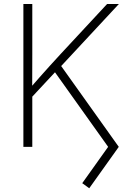

<svg xmlns="http://www.w3.org/2000/svg" viewBox="-20 -748 652 978"><path d="M133.3 -243.7 128.4 -293.5Q156.2 -325.7 182.4 -355.2Q208.5 -384.8 235.1 -414.1Q261.7 -443.4 290 -474.1L525.4 -727.5H585.4L282.2 -401.4L276.9 -397.9ZM99.1 0V-727.5H144.5V-471.7L144 -299.8L144.5 -274.4V0ZM434.6 210.9 398.9 185.1 530.8 0 251 -392.6 282.2 -424.8 585 0Z"/></svg>

Font: Inter 18pt ExtraLight
Style: Regular
Weight: 250
Designer: Rasmus Andersson
Foundry: rsms
Version: Version 4.001;git-66647c0bb